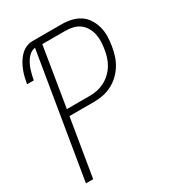

<svg xmlns="http://www.w3.org/2000/svg" viewBox="-178 -838 855 941"><g transform="rotate(-30 250.0 -367.5)"><path d="M30 0 146 -700Q132 -699 119.5 -690Q107 -681 99 -669.5Q91 -658 84.5 -645Q78 -632 74 -618.5Q70 -605 66.5 -591.5Q63 -578 61 -565H23Q26 -583 30.5 -601.5Q35 -620 42 -638Q49 -656 59 -673Q69 -690 83 -704.5Q97 -719 115 -727Q133 -735 151 -735H316Q344 -735 370.5 -729Q397 -723 418.5 -709Q440 -695 454 -673Q468 -651 475 -625.5Q482 -600 481.5 -572.5Q481 -545 476 -517Q472 -492 464 -467Q456 -442 441.5 -419Q427 -396 407 -377.5Q387 -359 362.5 -347Q338 -335 313 -330.5Q288 -326 262 -326H125L71 0ZM131 -362H262Q283 -362 304 -366.5Q325 -371 344.5 -381Q364 -391 381 -407Q398 -423 409.5 -442Q421 -461 427.5 -481.5Q434 -502 437 -523Q441 -545 441.5 -566.5Q442 -588 437.5 -608.5Q433 -629 422.5 -646.5Q412 -664 396 -676Q380 -688 359 -693Q338 -698 316 -698H186Z"/></g></svg>

Font: Iosevka Extralight Oblique
Style: Regular
Weight: 200
Italic angle: -9°
Monospace: yes
Designer: Belleve Invis
Foundry: Belleve Invis
Version: Version 32.5.0; ttfautohint (v1.8.4)